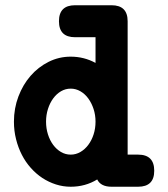

<svg xmlns="http://www.w3.org/2000/svg" viewBox="-20 -667 642 733"><path d="M266.6 -524.9Q205.1 -524.9 205.1 -585.9Q205.1 -647 266.6 -647H405.8Q467.3 -647 467.3 -585.9V-76.7H507.3Q568.8 -76.7 568.8 -15.1Q568.8 45.9 507.3 45.9H405.8Q364.7 45.9 351.1 18.1Q305.7 45.9 250 45.9Q220.7 45.9 193.4 37.1Q166 28.3 141.8 12.5Q117.7 -3.4 97.7 -25.9Q77.6 -48.3 63.5 -75.9Q49.3 -103.5 41.3 -135.5Q33.2 -167.5 33.2 -202.6Q33.2 -253.4 50.3 -298.6Q67.4 -343.8 96.7 -377.4Q126 -411.1 165.5 -430.9Q205.1 -450.7 250 -450.7Q300.8 -450.7 344.7 -426.8V-524.9ZM250 -328.6Q230 -328.6 212.9 -318.6Q195.8 -308.6 183.1 -291.3Q170.4 -273.9 163.1 -251Q155.8 -228 155.8 -202.6Q155.8 -176.8 163.1 -153.8Q170.4 -130.9 183.1 -113.8Q195.8 -96.7 212.9 -86.7Q230 -76.7 250 -76.7Q269.5 -76.7 286.9 -86.7Q304.2 -96.7 317.1 -114Q330.1 -131.3 337.4 -154.1Q344.7 -176.8 344.7 -202.6Q344.7 -228 337.2 -251Q329.6 -273.9 316.9 -291.3Q304.2 -308.6 286.9 -318.6Q269.5 -328.6 250 -328.6Z"/></svg>

Font: Erica Type
Style: Bold
Weight: 700
Designer: Peter Wiegel
Foundry: Peter Wiegel
Version: Version 1.000 2010 initial release